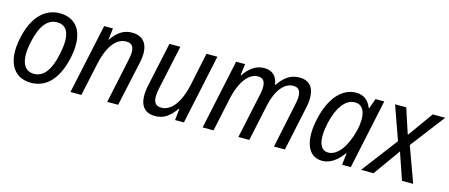

<svg xmlns="http://www.w3.org/2000/svg" viewBox="-41 -981 3336 1427"><g transform="rotate(15 1627.0 -267.5)"><path d="M212 10C330 10 414 -79 450 -245C491 -432 427 -545 288 -545C170 -545 84 -456 49 -291C9 -106 73 10 212 10ZM216 -60C134 -60 102 -140 133 -282C161 -413 212 -475 285 -475C368 -475 397 -400 366 -255C339 -123 289 -60 216 -60Z M514 0H598L652 -252C681 -389 740 -470 818 -470C874 -470 888 -429 871 -350L797 0H881L956 -346C983 -470 944 -545 844 -545C783 -545 735 -517 688 -449H686L697 -538H629Z M1167 10C1228 10 1274 -18 1324 -88H1328L1319 0H1387L1501 -536H1417L1364 -284C1331 -129 1263 -62 1196 -62C1141 -62 1123 -102 1143 -195L1216 -536H1132L1059 -196C1031 -62 1069 10 1167 10Z M1531 0H1615L1669 -253C1700 -400 1764 -473 1831 -473C1896 -473 1893 -407 1880 -347L1806 0H1890L1950 -281C1977 -406 2036 -473 2103 -473C2163 -473 2169 -421 2152 -344L2080 0H2164L2237 -343C2262 -463 2234 -545 2131 -545C2056 -545 2008 -499 1972 -445H1969C1960 -509 1924 -545 1859 -545C1790 -545 1741 -498 1707 -448H1703L1714 -536H1645Z M2452 10C2517 10 2569 -33 2611 -91H2614L2604 0H2671L2785 -536H2718L2690 -459H2686C2667 -509 2630 -545 2568 -545C2452 -545 2371 -436 2337 -285C2297 -113 2337 10 2452 10ZM2480 -61C2414 -61 2391 -138 2420 -270C2447 -391 2502 -473 2577 -473C2654 -474 2673 -385 2645 -272C2613 -147 2552 -61 2480 -61Z M2750 0H2846L2994 -207L3065 0H3151L3052 -272L3254 -536H3158L3018 -341L2954 -536H2868L2960 -277Z"/></g></svg>

Font: Noto Sans SemiCondensed
Style: Italic
Weight: 400
Width: 4
Italic angle: -12°
Designer: Monotype Design Team
Foundry: Monotype Imaging Inc.
Version: Version 2.013